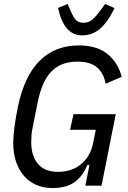

<svg xmlns="http://www.w3.org/2000/svg" viewBox="-20 -940 650 972"><path d="M433 -105H422Q402 -52 360 -20Q318 12 246 12Q200 12 163.5 -4Q127 -20 101 -50Q75 -80 61 -122Q47 -164 47 -216Q47 -250 53.5 -299Q60 -348 71 -401Q103 -554 180.5 -632Q258 -710 379 -710Q472 -710 525 -666Q578 -622 596 -551L515 -516Q505 -570 471 -599Q437 -628 372 -628Q288 -628 240 -578Q192 -528 171 -423L146 -298Q141 -275 139.5 -256Q138 -237 138 -222Q138 -150 172.5 -110Q207 -70 273 -70Q344 -70 391 -109.5Q438 -149 451 -214L465 -283H335L352 -362H566L494 0H412ZM396 -761Q349 -761 318.5 -796.5Q288 -832 274 -900L323 -920L333 -895Q342 -874 349.5 -860Q357 -846 364.5 -838.5Q372 -831 381.5 -828Q391 -825 403 -825Q415 -825 425 -828Q435 -831 445 -839Q455 -847 467 -860.5Q479 -874 494 -895L512 -920L560 -899Q525 -827 486 -794Q447 -761 396 -761Z"/></svg>

Font: IBM Plex Sans Condensed Text
Style: Italic
Weight: 450
Width: 3
Italic angle: -11°
Designer: Mike Abbink, Paul van der Laan, Pieter van Rosmalen
Foundry: Bold Monday
Version: Version 1.1